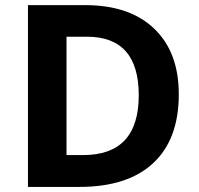

<svg xmlns="http://www.w3.org/2000/svg" viewBox="-20 -734 780 754"><path d="M682.1 -363.8C682.1 -474.1 649.9 -560.1 585.4 -621.6C521 -683.1 430.7 -713.9 314 -713.9H89.8V0H292C418.5 0 515.1 -31.2 582 -93.8C648.9 -156.2 682.1 -246.1 682.1 -363.8ZM524.9 -359.9C524.9 -203.1 452.1 -125 306.2 -125H241.2V-589.8H321.8C457 -589.8 524.9 -513.2 524.9 -359.9Z"/></svg>

Font: Samim
Style: Bold
Weight: 700
Foundry: DejaVu fonts team - Redesigned by Saber Rastikerdar
Version: Version 4.0.5